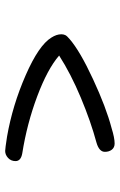

<svg xmlns="http://www.w3.org/2000/svg" viewBox="119 -655 462 740"><g transform="rotate(-90 350.0 -285.0)"><path d="M167 -74.2Q151.4 -74.2 143.1 -85Q134.8 -95.7 134.8 -111.8Q134.8 -133.8 169.9 -144Q251.5 -166 343.8 -204.6Q436 -243.2 505.9 -288.1Q454.1 -333 348.6 -372.6Q243.2 -412.1 128.9 -430.2Q99.1 -435.5 99.1 -456.1Q99.1 -473.6 111.3 -484.9Q123.5 -496.1 138.2 -496.1Q146.5 -496.1 193.8 -488.8Q314 -467.8 429.7 -417.2Q545.4 -366.7 575.2 -317.9Q587.9 -297.9 587.9 -279.8Q587.9 -271 584.7 -264.4Q581.5 -257.8 569.8 -248Q523.9 -208 415 -157.5Q306.2 -106.9 226.1 -85.9Q188.5 -74.2 167 -74.2Z"/></g></svg>

Font: Shantell Sans Normal
Style: Regular
Weight: 300
Designer: Stephen Nixon, Anya Danilova, Shantell Martin
Foundry: Arrow Type
Version: Version 1.006;[559af2be0]